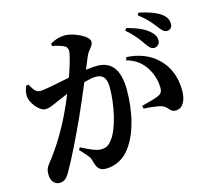

<svg xmlns="http://www.w3.org/2000/svg" viewBox="-116 -936 1232 1119"><g transform="rotate(-15 500.0 -376.0)"><path d="M845.2 -574C866.4 -574 881.4 -589.7 881.4 -610.6C881.4 -629.8 874.1 -646.8 852.4 -666.5C821.4 -695 774.3 -713.2 718.7 -728.2L708.8 -714.3C755.9 -674.9 780.5 -639 799.4 -611.8C815.2 -588.3 828.4 -574 845.2 -574ZM108.2 43.4C135 43.4 151.6 33.7 173.1 -4C209.3 -65.1 271.8 -193.9 317.7 -294.5C364.3 -396.6 434 -566.9 459.3 -628.1C473.4 -661.8 502.1 -676.6 502.1 -704.7C502.1 -739.5 409.6 -779.6 363.5 -779.6C321.4 -779.6 293.6 -765.6 272.8 -754.3V-739.1C300.2 -733.7 330.4 -726.1 346.9 -715.7C357.9 -708.9 362.1 -698.8 362.1 -685.6C362.1 -646.9 306.6 -478.4 234.6 -328.8C185.5 -228 130.9 -144.8 82 -83.7C63.7 -60.7 59.2 -48.2 59.2 -18.7C59.2 19.5 83.9 43.4 108.2 43.4ZM394.3 33.1C445.3 33.1 492.8 9.3 524.4 -25.8C597.9 -106.6 628.8 -250.4 628.8 -378.2C628.8 -511.1 576.4 -559.5 496.4 -559.5C462.9 -559.5 410.1 -551.7 377.2 -545.7C280.5 -529.3 180 -503.6 138.4 -503.6C112.8 -503.6 100.5 -525 82.3 -557.5L68.3 -554.3C59.9 -534.1 52.5 -512.3 56.9 -485.2C64.2 -444.1 110.6 -392.8 140 -392.8C167.4 -392.8 185.9 -403.8 219.3 -418.2C284.8 -447.6 414.4 -499.8 472.6 -499.8C519.2 -499.8 536.2 -471.9 536.2 -418.2C536.2 -317.9 507.9 -176.2 460.2 -117.9C441.7 -93.3 425.2 -83 393 -83C366.6 -83 327.6 -100.6 277.3 -126.4L268.2 -113.1C316.7 -61.2 323.2 -51.9 328.3 -32.3C340.6 17.2 355.3 33.1 394.3 33.1ZM873.3 -188.9C917 -189.7 939.1 -232.5 939.1 -292.5C939.1 -370 914.1 -440.6 858.1 -492.4C808.2 -540 740.4 -561 675.1 -564.3L669.1 -546.3C723 -532.1 759.6 -502.5 785.7 -460.8C812.3 -418.4 820.2 -371 820.7 -342.4C821.2 -315.2 812.2 -304 789.7 -294.8C767.3 -285.5 733.6 -277.1 690.9 -266L694.7 -248C729.4 -247.4 781.8 -241.1 803.6 -233.3C836.7 -220.8 838.5 -188.2 873.3 -188.9ZM943.2 -650.3C964.2 -650.3 976.3 -663.8 976.3 -685.4C976.3 -708.3 966.8 -728.1 941.2 -747.4C913.1 -768.1 867.6 -784.8 810.6 -796.3L801.7 -783.1C854.2 -742.7 875.1 -714.1 893.3 -691.1C912.6 -666.3 924.1 -650.3 943.2 -650.3Z"/></g></svg>

Font: Source Han Serif TW VF
Style: Regular
Weight: 250
Designer: Ryoko NISHIZUKA 西塚涼子 (kana & ideographs); Frank Grießhammer (Latin, Greek & Cyrillic); Wenlong ZHANG 张文龙 (bopomofo); San
Foundry: Adobe
Version: Version 2.002;hotconv 1.1.0;makeotfexe 2.6.0